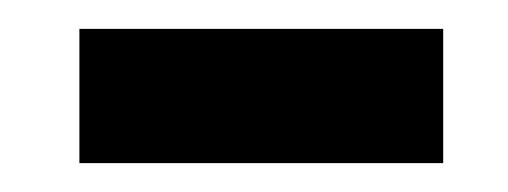

<svg xmlns="http://www.w3.org/2000/svg" viewBox="-20 -774 352 133"><path d="M35 -661V-754H287V-661Z"/></svg>

Font: Fira Sans Compressed SemiBold
Style: Regular
Weight: 600
Width: 1
Designer: bBox Type GmbH & Carrois Corporate GbR & Edenspiekermann AG
Foundry: bBox Type GmbH & Carrois Corporate GbR & Edenspiekermann AG
Version: Version 4.301